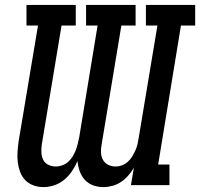

<svg xmlns="http://www.w3.org/2000/svg" viewBox="-20 -755 816 783"><path d="M157 8Q157 8 157 8Q157 8 157 8Q136 8 116.5 1Q97 -6 83 -20.5Q69 -35 62 -54Q55 -73 52.5 -93.5Q50 -114 51.5 -135.5Q53 -157 56 -179L135 -651H88V-735H289V-651H231L150 -163Q148 -147 149 -131Q150 -115 157 -102Q164 -89 178 -82.5Q192 -76 208 -76Q221 -76 234.5 -81Q248 -86 258.5 -95.5Q269 -105 276.5 -117.5Q284 -130 289 -142.5Q294 -155 297 -168Q300 -181 303 -195L378 -651H331V-735H533V-651H475L394 -163Q391 -147 392 -131Q393 -115 400.5 -102Q408 -89 422 -82.5Q436 -76 452 -76Q465 -76 478 -81Q491 -86 501.5 -95.5Q512 -105 519.5 -117.5Q527 -130 532.5 -142.5Q538 -155 541 -168Q544 -181 546 -195L622 -651H575V-735H776V-651H718L625 -84H671V0H514L526 -71Q516 -54 503 -39Q490 -24 473.5 -13Q457 -2 438 3Q419 8 401 8Q379 8 359 0.5Q339 -7 325.5 -22Q312 -37 305 -57Q298 -77 296 -98Q287 -77 273.5 -57Q260 -37 242 -22Q224 -7 201.5 0.5Q179 8 157 8Z"/></svg>

Font: Iosevka Etoile Medium Oblique
Style: Regular
Weight: 500
Italic angle: -9°
Designer: Belleve Invis
Foundry: Belleve Invis
Version: Version 15.5.2; ttfautohint (v1.8.4)